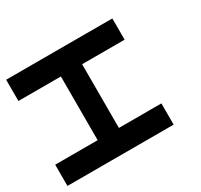

<svg xmlns="http://www.w3.org/2000/svg" viewBox="-122 -713 910 870"><g transform="rotate(-30 333.5 -278.0)"><path d="M222.2 -444.4H0V-555.6H555.6V-444.4H333.3V-111.1H555.6V0H0V-111.1H222.2Z"/></g></svg>

Font: Pixeloid Mono
Style: Regular
Weight: 400
Monospace: yes
Designer: GGBotNet
Foundry: GGBotNet
Version: 0.5